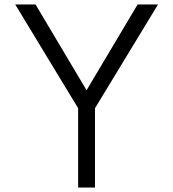

<svg xmlns="http://www.w3.org/2000/svg" viewBox="-20 -845 780 865"><path d="M332 0H408V-357.5L692 -825H600L370 -438.5L140 -825H48.5L332 -357.5Z"/></svg>

Font: Spartan
Style: Regular
Weight: 400
Designer: Matt Bailey, Mirko Velimirovic
Foundry: Matt Bailey
Version: Version 1.003; ttfautohint (v1.8.3)